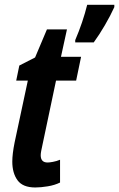

<svg xmlns="http://www.w3.org/2000/svg" viewBox="-20 -786 505 815"><path d="M129.9 9.8Q76.7 9.8 54.4 -20.8Q32.2 -51.3 32.2 -100.1Q32.2 -132.3 42 -181.2L98.1 -443.8H48.8L62 -507.8L128.9 -542L179.2 -661.1H264.2L238.8 -544.9H324.2L303.2 -443.8H217.8L159.2 -166Q156.7 -154.8 154.8 -144.8Q152.8 -134.8 152.8 -127Q152.8 -96.2 182.1 -96.2Q189.5 -96.2 204.6 -98.9Q219.7 -101.6 234.9 -107.9V-11.2Q212.4 0 182.6 4.9Q152.8 9.8 129.9 9.8ZM299.3 -606V-615.7Q332 -692.4 350.1 -765.6H465.3V-755.9Q448.7 -719.2 425 -678.7Q401.4 -638.2 377.9 -606Z"/></svg>

Font: Open Sans Condensed
Style: Bold Italic
Weight: 700
Width: 3
Italic angle: -12°
Designer: Monotype Design Team
Foundry: Monotype Imaging Inc.
Version: Version 3.003; ttfautohint (v1.8.4)